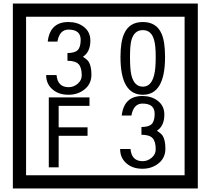

<svg xmlns="http://www.w3.org/2000/svg" viewBox="-20 -980 1195 1090"><path d="M1103 90H53V-960H1103ZM1028 15V-885H128V15ZM499 -556Q499 -504 460.5 -473Q422 -442 369 -442Q314 -442 280 -471Q242 -502 242 -554H301Q307 -485 370 -485Q398 -485 421 -504.5Q444 -524 444 -552Q444 -597 426 -616Q408 -635 363 -635V-679Q405 -679 421.5 -696Q438 -713 438 -754Q438 -812 369 -812Q318 -812 306 -744H251Q264 -855 368 -855Q419 -855 454 -829Q493 -800 493 -750Q493 -685 451 -658Q475 -642 483 -630Q499 -605 499 -556ZM917 -656Q917 -442 791 -442Q664 -442 664 -656Q664 -744 685 -789Q714 -855 791 -855Q868 -855 897 -789Q917 -745 917 -656ZM864 -656Q864 -723 855 -752Q840 -809 791 -809Q742 -809 726 -752Q718 -723 718 -656Q718 -587 726 -553Q742 -488 791 -488Q839 -488 855 -554Q864 -587 864 -656ZM488 -379H313V-257H477V-209H313V-30H257V-427H488ZM919 -136Q919 -84 880.5 -53Q842 -22 789 -22Q734 -22 700 -51Q662 -82 662 -134H721Q727 -65 790 -65Q818 -65 841 -84.5Q864 -104 864 -132Q864 -177 846 -196Q828 -215 783 -215V-259Q825 -259 841.5 -276Q858 -293 858 -334Q858 -392 789 -392Q738 -392 726 -324H671Q684 -435 788 -435Q839 -435 874 -409Q913 -380 913 -330Q913 -265 871 -238Q895 -222 903 -210Q919 -185 919 -136Z"/></svg>

Font: Unicode BMP Fallback SIL
Style: Regular
Weight: 400
Foundry: NRSI, SIL International
Version: Version 5.1 Based on Unicode 5.1